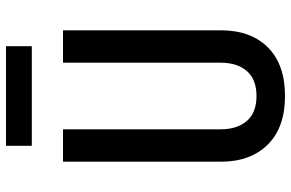

<svg xmlns="http://www.w3.org/2000/svg" viewBox="-185 -775 970 640"><g transform="rotate(-90 300.0 -455.0)"><path d="M300 10Q195 10 138 -47.5Q81 -105 81 -204V-730H189V-205Q189 -149 217 -117Q245 -85 300 -85Q355 -85 383 -117Q411 -149 411 -205V-730H519V-204Q519 -104 462 -47Q405 10 300 10ZM134 -834V-920H466V-834Z"/></g></svg>

Font: JetBrains Mono SemiBold
Style: Regular
Weight: 472
Monospace: yes
Designer: Philipp Nurullin, Konstantin Bulenkov
Foundry: JetBrains
Version: Version 2.305; ttfautohint (v1.8.4.7-5d5b)